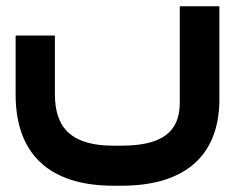

<svg xmlns="http://www.w3.org/2000/svg" viewBox="-20 -367 742 606"><path d="M672.4 -347.2H652.8H566.9H547.4V-327.6V-42.5C547.4 48.8 491.7 92.8 363.3 92.8H338.4C210.9 92.8 153.3 41.5 153.3 -69.3V-235.4V-254.9H133.8H48.8H29.3V-235.4V-68.8C29.3 120.6 137.2 219.2 338.4 219.2H363.3C559.1 219.2 668.5 128.9 672.4 -44.9V-327.6Z"/></svg>

Font: Shabnam
Style: Bold
Weight: 700
Foundry: DejaVu fonts team - Redesigned by Saber Rastikerdar - Based on Vazir font
Version: Version 5.0.1